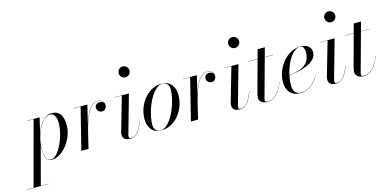

<svg xmlns="http://www.w3.org/2000/svg" viewBox="-187 -1276 4141 2046"><g transform="rotate(-15 1883.5 -252.5)"><path d="M-24.5 250 165.5 -457.5H93.5V-460H232.5L192.5 -289L173.5 -213L167.5 -171L55.5 250ZM-99.5 250V247.5H140V250ZM237 4Q263 4 288.5 -19Q314 -42 336.5 -80.5Q359 -119 376.5 -165.5Q394 -212 404 -259.5Q414 -307 414 -347.5Q414 -400.5 396.5 -430.2Q379 -460 346.5 -460Q317 -460 290 -439.5Q263 -419 240.5 -384.2Q218 -349.5 201.8 -307Q185.5 -264.5 176.5 -220Q167.5 -175.5 167.5 -136Q167.5 -77.5 181.8 -36.8Q196 4 237 4ZM247 10Q211.5 10 194 -11.2Q176.5 -32.5 170.8 -66Q165 -99.5 165 -136Q165 -169.5 171.2 -206.8Q177.5 -244 189.8 -281.5Q202 -319 219.2 -352.8Q236.5 -386.5 258.5 -413Q280.5 -439.5 307 -454.8Q333.5 -470 363.5 -470Q430.5 -470 460.5 -427.2Q490.5 -384.5 490.5 -307.5Q490.5 -250 469.5 -193.8Q448.5 -137.5 413 -91.5Q377.5 -45.5 334.5 -17.8Q291.5 10 247 10Z M570 0 684 -457.5H606V-460H759L649 0ZM687.5 -172Q696 -208.5 708 -249Q720 -289.5 736 -328.8Q752 -368 772 -399.8Q792 -431.5 817 -450.5Q842 -469.5 872.5 -469.5Q906.5 -469.5 925.8 -450.8Q945 -432 945 -406.5Q945 -382.5 931.8 -365.5Q918.5 -348.5 893.5 -348.5Q869 -348.5 854 -364.2Q839 -380 839 -403.5Q839 -424 853 -437.2Q867 -450.5 893 -450.5Q913.5 -450.5 928.8 -438Q944 -425.5 944 -406.5H942Q942 -431 924 -449Q906 -467 872.5 -467Q843 -467 818.2 -448Q793.5 -429 773.5 -397.5Q753.5 -366 738 -327Q722.5 -288 710.5 -247.8Q698.5 -207.5 690 -172Z M1104.5 10Q1065.5 10 1046.5 -7.2Q1027.5 -24.5 1027.5 -53Q1027.5 -60.5 1028.8 -68.8Q1030 -77 1032 -85L1139 -457.5H1061V-460H1217.5L1097 -32Q1096 -28 1095.5 -23.8Q1095 -19.5 1095 -16Q1095 -7.5 1099.2 -1.2Q1103.5 5 1114.5 5Q1144 5 1167.5 -10.8Q1191 -26.5 1212.2 -61.8Q1233.5 -97 1255 -153.5L1257 -153Q1236 -95.5 1214.2 -59.5Q1192.5 -23.5 1166.5 -6.8Q1140.5 10 1104.5 10ZM1227 -634.5Q1210.5 -634.5 1197 -642.8Q1183.5 -651 1175.5 -664.8Q1167.5 -678.5 1167.5 -695Q1167.5 -711.5 1175.5 -725.2Q1183.5 -739 1197 -747Q1210.5 -755 1227 -755Q1243.5 -755 1257.2 -747Q1271 -739 1279.2 -725.2Q1287.5 -711.5 1287.5 -695Q1287.5 -678.5 1279.2 -664.8Q1271 -651 1257.2 -642.8Q1243.5 -634.5 1227 -634.5Z M1455.5 10Q1380 10 1343.5 -36Q1307 -82 1307 -149.5Q1307 -215 1328.8 -273Q1350.5 -331 1388 -375.2Q1425.5 -419.5 1473.8 -444.8Q1522 -470 1575 -470Q1651 -470 1687.2 -423.8Q1723.5 -377.5 1723.5 -310Q1723.5 -244.5 1701.8 -186.5Q1680 -128.5 1642.5 -84.2Q1605 -40 1556.8 -15Q1508.5 10 1455.5 10ZM1446 7.5Q1473.5 7.5 1499.5 -11.2Q1525.5 -30 1549.5 -61.8Q1573.5 -93.5 1593.5 -134Q1613.5 -174.5 1628.2 -218.8Q1643 -263 1651.2 -306.5Q1659.5 -350 1659.5 -387Q1659.5 -424 1641.5 -445.5Q1623.5 -467 1585 -467Q1558 -467 1531.5 -448.2Q1505 -429.5 1481 -397.8Q1457 -366 1437 -325.5Q1417 -285 1402.2 -240.8Q1387.5 -196.5 1379.5 -153.2Q1371.5 -110 1371.5 -72.5Q1371.5 -36 1389.8 -14.2Q1408 7.5 1446 7.5Z M1778.5 0 1892.5 -457.5H1814.5V-460H1967.5L1857.5 0ZM1896 -172Q1904.5 -208.5 1916.5 -249Q1928.5 -289.5 1944.5 -328.8Q1960.5 -368 1980.5 -399.8Q2000.5 -431.5 2025.5 -450.5Q2050.5 -469.5 2081 -469.5Q2115 -469.5 2134.2 -450.8Q2153.5 -432 2153.5 -406.5Q2153.5 -382.5 2140.2 -365.5Q2127 -348.5 2102 -348.5Q2077.5 -348.5 2062.5 -364.2Q2047.5 -380 2047.5 -403.5Q2047.5 -424 2061.5 -437.2Q2075.5 -450.5 2101.5 -450.5Q2122 -450.5 2137.2 -438Q2152.5 -425.5 2152.5 -406.5H2150.5Q2150.5 -431 2132.5 -449Q2114.5 -467 2081 -467Q2051.5 -467 2026.8 -448Q2002 -429 1982 -397.5Q1962 -366 1946.5 -327Q1931 -288 1919 -247.8Q1907 -207.5 1898.5 -172Z M2313 10Q2274 10 2255 -7.2Q2236 -24.5 2236 -53Q2236 -60.5 2237.2 -68.8Q2238.5 -77 2240.5 -85L2347.5 -457.5H2269.5V-460H2426L2305.5 -32Q2304.5 -28 2304 -23.8Q2303.5 -19.5 2303.5 -16Q2303.5 -7.5 2307.8 -1.2Q2312 5 2323 5Q2352.5 5 2376 -10.8Q2399.5 -26.5 2420.8 -61.8Q2442 -97 2463.5 -153.5L2465.5 -153Q2444.5 -95.5 2422.8 -59.5Q2401 -23.5 2375 -6.8Q2349 10 2313 10ZM2435.5 -634.5Q2419 -634.5 2405.5 -642.8Q2392 -651 2384 -664.8Q2376 -678.5 2376 -695Q2376 -711.5 2384 -725.2Q2392 -739 2405.5 -747Q2419 -755 2435.5 -755Q2452 -755 2465.8 -747Q2479.5 -739 2487.8 -725.2Q2496 -711.5 2496 -695Q2496 -678.5 2487.8 -664.8Q2479.5 -651 2465.8 -642.8Q2452 -634.5 2435.5 -634.5Z M2621.5 10Q2590.5 10 2571 0.2Q2551.5 -9.5 2542.2 -25.2Q2533 -41 2533 -58Q2533 -66 2535.5 -80.5Q2538 -95 2542 -110L2664 -560H2744L2600.5 -37.5Q2599 -32.5 2597.5 -25.8Q2596 -19 2596 -12Q2596 6 2627 6Q2653.5 6 2677.8 -5Q2702 -16 2723 -37.8Q2744 -59.5 2762.8 -91.2Q2781.5 -123 2797.5 -163.5L2799.5 -163Q2778 -108 2751.8 -69.2Q2725.5 -30.5 2693.2 -10.2Q2661 10 2621.5 10ZM2536.5 -457.5V-460H2806.5V-457.5Z M2982 10Q2934 10 2901 -10.2Q2868 -30.5 2851 -66.5Q2834 -102.5 2834 -150Q2834 -207.5 2855 -264.2Q2876 -321 2914 -367.5Q2952 -414 3003.2 -442Q3054.5 -470 3114.5 -470Q3168.5 -470 3198.2 -443.2Q3228 -416.5 3228 -377Q3228 -336 3200 -305Q3172 -274 3125.2 -252.8Q3078.5 -231.5 3022.2 -219.2Q2966 -207 2909 -203V-206Q2954.5 -209 2992.8 -217.2Q3031 -225.5 3060.8 -239.8Q3090.5 -254 3111.2 -275.8Q3132 -297.5 3143 -328Q3154 -358.5 3154 -398Q3154 -423.5 3144.2 -445.5Q3134.5 -467.5 3107.5 -467.5Q3079 -467.5 3053.2 -450.5Q3027.5 -433.5 3005.2 -404.2Q2983 -375 2965 -338Q2947 -301 2934.2 -260Q2921.5 -219 2914.8 -178.5Q2908 -138 2908 -102.5Q2908 -40 2931.2 -17.2Q2954.5 5.5 2989.5 5.5Q3034 5.5 3071 -12.8Q3108 -31 3137.2 -61.8Q3166.5 -92.5 3186 -130L3188 -129Q3168.5 -91 3138.8 -59.5Q3109 -28 3069.8 -9Q3030.5 10 2982 10Z M3374 10Q3335 10 3316 -7.2Q3297 -24.5 3297 -53Q3297 -60.5 3298.2 -68.8Q3299.5 -77 3301.5 -85L3408.5 -457.5H3330.5V-460H3487L3366.5 -32Q3365.5 -28 3365 -23.8Q3364.5 -19.5 3364.5 -16Q3364.5 -7.5 3368.8 -1.2Q3373 5 3384 5Q3413.5 5 3437 -10.8Q3460.5 -26.5 3481.8 -61.8Q3503 -97 3524.5 -153.5L3526.5 -153Q3505.5 -95.5 3483.8 -59.5Q3462 -23.5 3436 -6.8Q3410 10 3374 10ZM3496.5 -634.5Q3480 -634.5 3466.5 -642.8Q3453 -651 3445 -664.8Q3437 -678.5 3437 -695Q3437 -711.5 3445 -725.2Q3453 -739 3466.5 -747Q3480 -755 3496.5 -755Q3513 -755 3526.8 -747Q3540.5 -739 3548.8 -725.2Q3557 -711.5 3557 -695Q3557 -678.5 3548.8 -664.8Q3540.5 -651 3526.8 -642.8Q3513 -634.5 3496.5 -634.5Z M3682.5 10Q3651.5 10 3632 0.2Q3612.5 -9.5 3603.2 -25.2Q3594 -41 3594 -58Q3594 -66 3596.5 -80.5Q3599 -95 3603 -110L3725 -560H3805L3661.5 -37.5Q3660 -32.5 3658.5 -25.8Q3657 -19 3657 -12Q3657 6 3688 6Q3714.5 6 3738.8 -5Q3763 -16 3784 -37.8Q3805 -59.5 3823.8 -91.2Q3842.5 -123 3858.5 -163.5L3860.5 -163Q3839 -108 3812.8 -69.2Q3786.5 -30.5 3754.2 -10.2Q3722 10 3682.5 10ZM3597.5 -457.5V-460H3867.5V-457.5Z"/></g></svg>

Font: Bodoni Moda 72pt
Style: Italic
Weight: 400
Italic angle: -13°
Designer: Owen Earl
Foundry: indestructible type
Version: Version 2.005